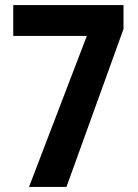

<svg xmlns="http://www.w3.org/2000/svg" viewBox="-20 -734 540 754"><path d="M94 0 321 -593H32V-714H465V-620L241 0Z"/></svg>

Font: Noto Sans Arabic Cond
Style: Bold
Weight: 700
Width: 3
Designer: Monotype Design Team, Nadine Chahine, Nizar Qandah and Khaled Hosny
Foundry: Monotype Imaging Inc.
Version: Version 2.012; ttfautohint (v1.8.4.7-5d5b)